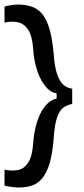

<svg xmlns="http://www.w3.org/2000/svg" viewBox="-25 -700 371 851"><path d="M295 -239Q274 -236 256.5 -223.5Q239 -211 228 -179.5Q217 -148 213 -88Q208 -20 195 23.5Q182 67 162 90.5Q142 114 116.5 122.5Q91 131 59 131Q48 131 30.5 129Q13 127 -5 123V52Q28 59 55 53.5Q82 48 100 20.5Q118 -7 122 -64Q125 -105 133.5 -139Q142 -173 155.5 -199.5Q169 -226 187 -242.5Q205 -259 226 -263V-286Q204 -289 185.5 -307.5Q167 -326 153.5 -353.5Q140 -381 132 -415Q124 -449 122 -483Q118 -541 99.5 -568.5Q81 -596 53.5 -601.5Q26 -607 -5 -600V-671Q13 -676 30 -678Q47 -680 59 -680Q91 -679 117 -670Q143 -661 162.5 -637.5Q182 -614 194.5 -571Q207 -528 213 -461Q217 -403 228.5 -370Q240 -337 257.5 -323Q275 -309 295 -307Z"/></svg>

Font: Bricolage Grotesque
Style: Regular
Weight: 400
Designer: Mathieu Triay
Foundry: Atelier Triay
Version: Version 1.001;gftools[0.9.33.dev8+g029e19f]